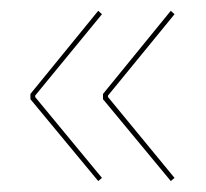

<svg xmlns="http://www.w3.org/2000/svg" viewBox="-20 -410 379 354"><path d="M179.2 -231 301.8 -82 294.9 -76.2 169.9 -227.1V-236.8L294.9 -390.1L301.8 -383.8L179.2 -233.9ZM44.9 -231 168 -82 161.1 -76.2 36.1 -227.1V-236.8L161.1 -390.1L168 -383.8L44.9 -233.9Z"/></svg>

Font: Rawengulk
Style: Ultralight
Weight: 200
Version: Version 0.92